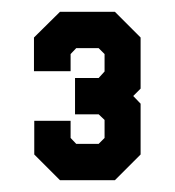

<svg xmlns="http://www.w3.org/2000/svg" viewBox="-20 -720 296 325"><path d="M81.5 -415 38 -458.5V-515.5H99.5V-486.5L109 -476.5H147L157 -486.5V-517L147 -526.5H107V-588H147L157 -599V-628.5L147 -638.5H109L99.5 -628.5V-599.5H37.5V-656.5L81.5 -700H174.5L218 -656.5V-570L205.5 -557.5L218 -544.5V-458.5L174.5 -415ZM95 -446H161L187.5 -472.5V-528.5L159 -557.5L187.5 -586.5V-644L161 -669.5H94L68 -644V-624V-644L94 -669.5H161L187.5 -644V-586.5L159 -557.5H129H159L187.5 -528.5V-472.5L161 -446H95L68 -472.5V-491.5V-472.5Z"/></svg>

Font: Tourney Black
Style: Regular
Weight: 900
Version: Version 1.015